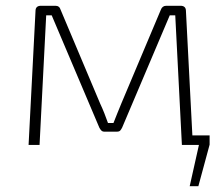

<svg xmlns="http://www.w3.org/2000/svg" viewBox="-20 -502 769 665"><path d="M618 -33H706V-1L667 143H637L669 0H618ZM605 -482Q624 -482 624 -464L648 0H610L587 -449H568L403 -60Q400 -54 396.5 -50Q393 -46 385 -46H341Q335 -46 331 -50Q327 -54 324 -60L159 -449H140L117 0H79L103 -464Q103 -482 122 -482H172Q179 -482 183.5 -478.5Q188 -475 190 -468L327 -143Q335 -126 341.5 -109.5Q348 -93 354 -76H373Q380 -93 386.5 -110Q393 -127 400 -143L537 -468Q542 -482 556 -482Z"/></svg>

Font: Exo 2 ExtraLight
Style: Regular
Weight: 250
Designer: Natanael Gama
Foundry: Natanael Gama
Version: Version 2.010